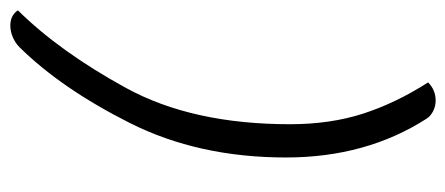

<svg xmlns="http://www.w3.org/2000/svg" viewBox="-272 -492 884 381"><g transform="rotate(-90 170.5 -301.0)"><path d="M268 -705Q276 -713 287.5 -718Q299 -723 311 -723Q331 -723 341 -708Q259 -625 187 -493.5Q115 -362 115 -168Q115 -88 136 -23Q157 42 198 106Q183 121 162 121Q151 121 141 116Q131 111 126 103Q49 -17 49 -176Q49 -350 117.5 -486Q186 -622 268 -705Z"/></g></svg>

Font: K2D ExtraLight
Style: Italic
Weight: 275
Italic angle: -10°
Designer: Katatrad Aksorn Co.,Ltd.
Foundry: Cadson Demak Co.,Ltd.
Version: Version 1.000; ttfautohint (v1.6)